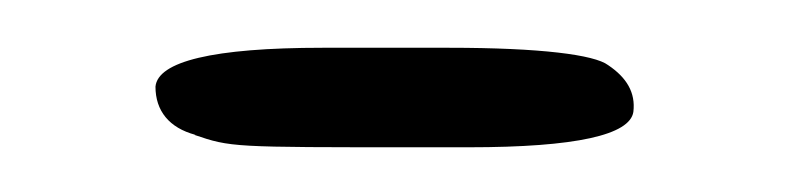

<svg xmlns="http://www.w3.org/2000/svg" viewBox="-20 -393 343 82"><path d="M180.2 -330.1C226.1 -330.1 249 -335.4 250.5 -345.2C251.5 -353.5 247.6 -359.9 239.7 -365.2C233.9 -369.6 210.9 -372.6 171.9 -372.6H117.7C70.8 -372.6 47.4 -366.7 46.4 -356C46.4 -345.7 52.2 -338.4 63.5 -335.4H63C78.6 -330.1 79.1 -330.1 157.2 -330.1Z"/></svg>

Font: Amatic Mod Bold ONEptTWO
Style: Bold
Weight: 700
Designer: David Occhino Design
Foundry: David Occhino Design
Version: Version 1.2